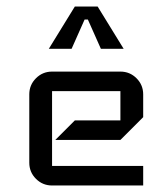

<svg xmlns="http://www.w3.org/2000/svg" viewBox="-20 -570 500 590"><path d="M420 0H140Q111 0 90.5 -20.5Q70 -41 70 -70V-280Q70 -309 90.5 -329.5Q111 -350 140 -350H350Q379 -350 399.5 -329.5Q420 -309 420 -280V-210L350 -140H150L210 -200H350V-290H140V-60H420ZM360 -420H290L250 -510H240L200 -420H130L210 -550H280Z"/></svg>

Font: Iceland
Style: Regular
Weight: 400
Designer: Cyreal (www.cyreal.org)
Foundry: Cyreal (www.cyreal.org)
Version: Version 1.001